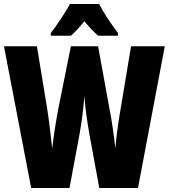

<svg xmlns="http://www.w3.org/2000/svg" viewBox="-20 -947 850 967"><path d="M479 -927H332C315 -892 263 -815 236 -781V-767H337C354 -781 377 -806 405 -840C432 -807 455 -783 475 -767H574V-781C534 -834 502 -883 479 -927ZM810 -714H640L588 -402C576 -334 565 -254 561 -199C554 -263 542 -349 531 -401L474 -714H337L274 -401C265 -356 251 -271 243 -199C236 -267 225 -354 217 -403L166 -714H0L137 0H330L380 -268C391 -327 401 -408 405 -462C410 -396 420 -328 431 -267L480 0H675Z"/></svg>

Font: Noto Sans Lao ExtraCondensed Black
Style: Regular
Weight: 900
Width: 2
Designer: Monotype Design Team
Foundry: Monotype Imaging Inc.
Version: Version 2.003